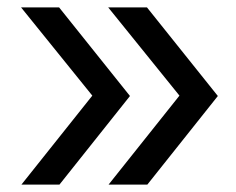

<svg xmlns="http://www.w3.org/2000/svg" viewBox="-20 -540 640 520"><path d="M379 -40H274L466 -281L273 -520H378L570 -280ZM141 -40H38L230 -281L37 -520H140L332 -280Z"/></svg>

Font: Maple Mono
Style: Italic
Weight: 400
Italic angle: -10°
Monospace: yes
Designer: subframe7536
Version: Version 7.300